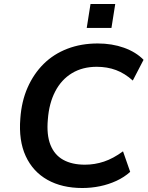

<svg xmlns="http://www.w3.org/2000/svg" viewBox="-20 -933 742 963"><path d="M393 10Q291 10 218 -31Q145 -72 109 -150Q73 -228 82 -339Q88 -425 118.5 -494Q149 -563 199 -612.5Q249 -662 318 -688.5Q387 -715 470 -715Q542 -715 602 -693.5Q662 -672 700 -633L646 -529Q606 -565 562 -581.5Q518 -598 465 -598Q394 -598 341 -566Q288 -534 257 -474.5Q226 -415 220 -334Q213 -257 233 -206.5Q253 -156 297 -131.5Q341 -107 406 -107Q455 -107 501.5 -122.5Q548 -138 597 -174L633 -71Q603 -44 564 -26Q525 -8 481.5 1Q438 10 393 10ZM415 -793 434 -913H558L539 -793Z"/></svg>

Font: Nunito Sans 9pt
Style: Bold Italic
Weight: 700
Italic angle: -9°
Version: Version 3.101;gftools[0.9.27]